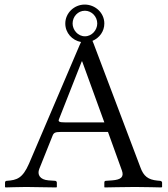

<svg xmlns="http://www.w3.org/2000/svg" viewBox="-20 -819 735 841"><path d="M263 -283C241 -283 234 -286 238 -296L338 -550H340L437 -283ZM152 -79 210 -224C215 -237 221 -241 245 -241H453L514 -72C524 -44 510 -32 472 -29L444 -27C439 -27 437 -24 437 -19V0L438 2C438 2 536 0 571 0C610 0 687 2 687 2L690 0V-19C690 -24 685 -27 680 -27L669 -28C629 -32 609 -47 595 -86L390 -628C388 -632 387 -636 385 -640C416 -653 437 -682 437 -716C437 -763 397 -799 351 -799C305 -799 266 -762 266 -716C266 -675 296 -642 335 -635C333 -631 331 -627 329 -622L107 -102C79 -38 54 -30 10 -27C5 -27 2 -24 2 -19V0L4 2C4 2 68 0 94 0C118 0 227 2 227 2L229 0V-19C229 -24 225 -27 221 -27L192 -29C155 -32 142 -54 152 -79ZM352 -772C381 -772 406 -747 406 -716C406 -688 383 -660 352 -660C321 -660 298 -688 298 -716C298 -746 321 -772 352 -772Z"/></svg>

Font: Linux Libertine O C
Style: Regular
Weight: 400
Designer: Philipp H. Poll
Foundry: Philipp H. Poll
Version: Version 4.0.3